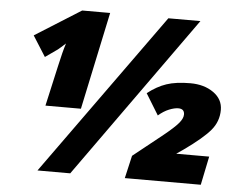

<svg xmlns="http://www.w3.org/2000/svg" viewBox="-51 -778 1076 841"><g transform="rotate(5 487.0 -357.5)"><path d="M656 -714H797L287 0H143ZM193 -464Q207 -528 219 -565Q209 -556 199.5 -547.5Q190 -539 186 -536L132 -498L75 -588L277 -715H400L309 -286H153ZM550 -100 679 -203Q726 -241 743.5 -262Q761 -283 761 -300Q761 -325 734 -325Q717 -325 693.5 -315.5Q670 -306 647 -286L590 -379Q631 -411 672.5 -425Q714 -439 777 -439Q838 -439 879 -410Q920 -381 920 -334Q920 -283 887 -244Q854 -205 774 -148L742 -126H887L861 0H527Z"/></g></svg>

Font: Noto Sans Display Black
Style: Italic
Weight: 900
Italic angle: -12°
Designer: Monotype Design team
Foundry: Monotype Imaging Inc.
Version: Version 1.000